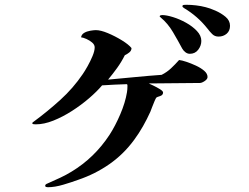

<svg xmlns="http://www.w3.org/2000/svg" viewBox="-20 -790 1040 803"><path d="M848 -468Q848 -459 836 -451Q824 -443 816 -443Q763 -443 709 -442Q655 -441 602 -441Q607 -439 621.5 -432Q636 -425 649 -417Q662 -409 662 -403Q662 -392 649 -388Q636 -384 634 -382Q632 -380 626.5 -367.5Q621 -355 616 -341.5Q611 -328 609 -323Q595 -292 578 -262Q561 -232 541 -205Q497 -145 437.5 -103.5Q378 -62 307 -38Q280 -28 244.5 -17.5Q209 -7 180 -7Q177 -7 173 -8Q169 -9 169 -13Q169 -18 175 -21Q181 -24 184 -25Q209 -36 232.5 -47Q256 -58 279 -72Q375 -130 438 -226Q462 -263 483 -312Q504 -361 511 -404Q512 -410 512.5 -416Q513 -422 513 -428Q513 -430 513 -433Q513 -436 511 -438Q485 -437 459 -436Q433 -435 407 -433Q386 -408 353 -379.5Q320 -351 281 -326Q242 -301 203 -285.5Q164 -270 130 -270Q128 -270 121.5 -270.5Q115 -271 115 -275Q115 -277 118 -279Q121 -281 122 -282Q179 -324 232.5 -372.5Q286 -421 326 -480Q335 -493 346.5 -513.5Q358 -534 367 -555.5Q376 -577 376 -592Q376 -603 365.5 -612Q355 -621 341.5 -627Q328 -633 319 -634Q321 -646 332 -652.5Q343 -659 357.5 -661.5Q372 -664 381 -664Q401 -664 431 -651.5Q461 -639 489.5 -621.5Q518 -604 530 -589Q530 -578 520.5 -570.5Q511 -563 502 -559Q488 -531 470 -506Q452 -481 432 -457Q488 -462 544 -467.5Q600 -473 656 -477Q678 -488 695.5 -504.5Q713 -521 729 -539Q740 -538 759.5 -531.5Q779 -525 799.5 -515.5Q820 -506 834 -494Q848 -482 848 -468ZM822 -619Q822 -599 809 -582Q796 -565 774 -565Q764 -565 755.5 -571.5Q747 -578 742 -587Q725 -619 703.5 -655.5Q682 -692 653 -716Q652 -718 650 -718.5Q648 -719 648 -722Q648 -725 652 -726Q656 -727 658 -727Q676 -727 703.5 -718.5Q731 -710 758 -695Q785 -680 803.5 -660.5Q822 -641 822 -619ZM942 -682Q942 -661 928 -649Q914 -637 894 -637Q878 -637 867.5 -647.5Q857 -658 848 -670Q807 -722 750 -756Q748 -758 745.5 -759.5Q743 -761 743 -764Q743 -769 749.5 -769.5Q756 -770 759 -770Q779 -770 800 -767.5Q821 -765 840 -760Q857 -756 881 -745.5Q905 -735 923.5 -719.5Q942 -704 942 -682Z"/></svg>

Font: Kaisei HarunoUmi
Style: Bold
Weight: 700
Designer: Font-Kai, 金井和夫
Foundry: KAZUO KANAI
Version: Version 5.003